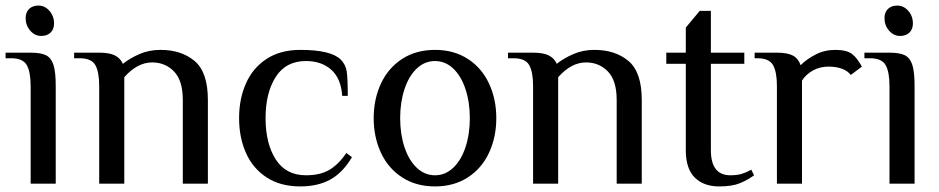

<svg xmlns="http://www.w3.org/2000/svg" viewBox="-23 -659 3371 689"><path d="M69 -594Q69 -615 81.5 -627Q94 -639 115 -639Q138 -639 154.5 -620Q171 -601 171 -575Q171 -554 158.5 -542Q146 -530 125 -530Q102 -530 85.5 -549Q69 -568 69 -594ZM87 -350Q87 -401 73 -425.5Q59 -450 17 -450H-3V-470H87Q124 -470 142.5 -460.5Q161 -451 169 -426Q177 -401 177 -350V0H87Z M333 -350Q333 -401 319 -425.5Q305 -450 263 -450H243V-470H333Q370 -470 389.5 -460Q409 -450 418 -430Q443 -450 477.5 -465Q512 -480 553 -480Q628 -480 675.5 -440Q723 -400 723 -300V0H633V-300Q633 -370 601.5 -402.5Q570 -435 523 -435Q470 -435 423 -382V0H333Z M835 -235Q835 -304 859.5 -359.5Q884 -415 933.5 -447.5Q983 -480 1055 -480Q1165 -480 1200 -445Q1217 -428 1221 -403.5Q1225 -379 1225 -315H1205Q1201 -377 1166 -408.5Q1131 -440 1075 -440Q1003 -440 966.5 -383Q930 -326 930 -235Q930 -144 966.5 -87Q1003 -30 1075 -30Q1126 -30 1159 -49.5Q1192 -69 1220 -110L1240 -95Q1207 -39 1162 -14.5Q1117 10 1055 10Q983 10 933.5 -22.5Q884 -55 859.5 -110.5Q835 -166 835 -235Z M1318 -235Q1318 -303 1344 -359Q1370 -415 1420 -447.5Q1470 -480 1538 -480Q1606 -480 1656 -447.5Q1706 -415 1732 -359Q1758 -303 1758 -235Q1758 -167 1732 -111Q1706 -55 1656 -22.5Q1606 10 1538 10Q1470 10 1420 -22.5Q1370 -55 1344 -111Q1318 -167 1318 -235ZM1663 -235Q1663 -292 1647.5 -339Q1632 -386 1603.5 -413Q1575 -440 1538 -440Q1501 -440 1472.5 -413Q1444 -386 1428.5 -339Q1413 -292 1413 -235Q1413 -178 1428.5 -131Q1444 -84 1472.5 -57Q1501 -30 1538 -30Q1575 -30 1603.5 -57Q1632 -84 1647.5 -131Q1663 -178 1663 -235Z M1890 -350Q1890 -401 1876 -425.5Q1862 -450 1820 -450H1800V-470H1890Q1927 -470 1946.5 -460Q1966 -450 1975 -430Q2000 -450 2034.5 -465Q2069 -480 2110 -480Q2185 -480 2232.5 -440Q2280 -400 2280 -300V0H2190V-300Q2190 -370 2158.5 -402.5Q2127 -435 2080 -435Q2027 -435 1980 -382V0H1890Z M2438 -120V-430H2368V-470H2438V-560L2488 -620H2528V-470H2648V-430H2528V-120Q2528 -30 2598 -30Q2622 -30 2638.5 -35Q2655 -40 2673 -50L2683 -30Q2660 -13 2632 -1.5Q2604 10 2558 10Q2502 10 2470 -22Q2438 -54 2438 -120Z M2765 -350Q2765 -401 2751 -425.5Q2737 -450 2695 -450H2685V-470H2765Q2803 -470 2822.5 -459.5Q2842 -449 2850 -425Q2872 -447 2904 -463.5Q2936 -480 2975 -480Q3015 -480 3035 -465Q3052 -452 3070 -420L3030 -390Q3019 -405 2998 -412.5Q2977 -420 2950 -420Q2920 -420 2895 -406.5Q2870 -393 2855 -370V-340V0H2765Z M3151 -594Q3151 -615 3163.5 -627Q3176 -639 3197 -639Q3220 -639 3236.5 -620Q3253 -601 3253 -575Q3253 -554 3240.5 -542Q3228 -530 3207 -530Q3184 -530 3167.5 -549Q3151 -568 3151 -594ZM3169 -350Q3169 -401 3155 -425.5Q3141 -450 3099 -450H3079V-470H3169Q3206 -470 3224.5 -460.5Q3243 -451 3251 -426Q3259 -401 3259 -350V0H3169Z"/></svg>

Font: El Messiri
Style: Regular
Weight: 400
Designer: Mohamed Gaber
Foundry: Kief Type Foundry
Version: Version 2.006